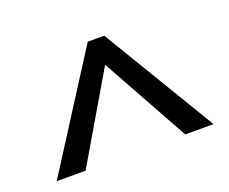

<svg xmlns="http://www.w3.org/2000/svg" viewBox="-74 -927 730 612"><g transform="rotate(-20 291.5 -621.0)"><path d="M461 -429 297 -725 123 -429H25L270 -813H326L557 -429Z"/></g></svg>

Font: BioRhyme Expanded
Style: Regular
Weight: 400
Width: 7
Designer: Aoife Mooney
Foundry: Aoife Mooney Type
Version: Version 1.001